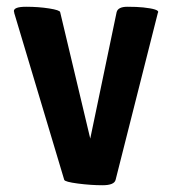

<svg xmlns="http://www.w3.org/2000/svg" viewBox="-20 -532 510 568"><path d="M21 -499Q21 -512 57.5 -512Q94 -512 125.5 -507Q157 -502 158 -496L247 -122L325 -496Q329 -512 357 -512Q385 -512 404 -510Q450 -505 448 -496L447 -494L322 0Q318 16 283.5 16Q249 16 210.5 11Q172 6 170 0L22 -494V-496Q21 -498 21 -499Z"/></svg>

Font: Chau Philomene One
Style: Regular
Weight: 400
Designer: Vicente Lamonaca
Foundry: TipoType
Version: Version 1.002